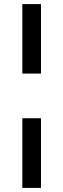

<svg xmlns="http://www.w3.org/2000/svg" viewBox="-20 -731 308 937"><path d="M89 -372V-711H180V-372ZM89 186V-154H180V186Z"/></svg>

Font: Mulish ExtraLight Medium
Style: Regular
Weight: 500
Version: Version 3.603